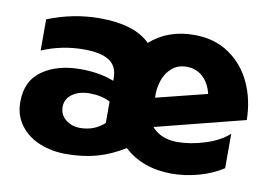

<svg xmlns="http://www.w3.org/2000/svg" viewBox="-64 -641 1079 758"><g transform="rotate(10 475.5 -261.5)"><path d="M665 -111Q598 -111 562 -153L920 -244Q919 -324 888.5 -391Q858 -458 799 -498.5Q740 -539 658 -539Q553 -539 482 -476Q419 -539 280 -539Q173 -539 71 -498V-373Q151 -407 239 -407Q307 -407 340.5 -385.5Q374 -364 374 -316V-305Q316 -328 239 -328Q148 -328 87.5 -286.5Q27 -245 27 -159Q27 -106 56 -67Q85 -28 133.5 -8Q182 12 240 12Q307 12 363 -3.5Q419 -19 473 -53Q509 -19 557.5 -1.5Q606 16 663 16Q718 16 772 1Q826 -14 869 -42V-180Q834 -148 775.5 -129.5Q717 -111 665 -111ZM277 -99Q243 -99 219 -118.5Q195 -138 195 -169Q195 -201 222 -220.5Q249 -240 292 -240Q338 -240 374 -222V-136Q334 -99 277 -99ZM650 -410Q689 -410 715.5 -385.5Q742 -361 752 -319L548 -268Q546 -302 556.5 -335Q567 -368 591 -389Q615 -410 650 -410Z"/></g></svg>

Font: Geom ExtraBold
Style: Bold
Weight: 800
Version: Version 1.102